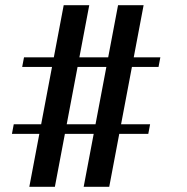

<svg xmlns="http://www.w3.org/2000/svg" viewBox="-20 -720 720 740"><path d="M324 -700 191.5 0H93L225.5 -700ZM533.5 -700 401 0H302.5L435 -700ZM598 -499 591 -462H65.5L72.5 -499ZM558.5 -241 551.5 -204H26L33 -241Z"/></svg>

Font: Didactic
Style: Regular
Weight: 400
Designer: Tyler Finck
Foundry: Etcetera Type Co
Version: Version 3.007;FEAKit 1.0